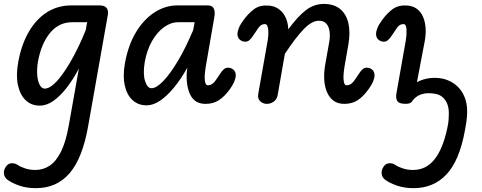

<svg xmlns="http://www.w3.org/2000/svg" viewBox="-51 -528 2452 976"><path d="M131.5 428.5Q83.5 428.5 45.5 415Q7.5 401.5 -14 385Q-29 373.5 -31 354.8Q-33 336 -20.5 318.5Q-11 304 6 302Q23 300 39 310.5Q54.5 321 78.2 328.5Q102 336 129 336Q168 336 201 314.5Q234 293 259 243Q284 193 299 107.5L350 -179.5Q321 -124.5 288 -82Q255 -39.5 220.5 -15.2Q186 9 151.5 9Q108.5 9 79.8 -18.2Q51 -45.5 40.2 -95.2Q29.5 -145 41.5 -211.5Q57.5 -300.5 94.8 -365.2Q132 -430 187 -465.2Q242 -500.5 311 -500.5H454.5Q480.5 -500.5 490.8 -487.8Q501 -475 497 -451.5L397 113.5Q368.5 276 303 352.2Q237.5 428.5 131.5 428.5ZM176 -77.5Q194 -77.5 215 -94Q236 -110.5 258.5 -139.8Q281 -169 303.2 -206.8Q325.5 -244.5 346.2 -287.5Q367 -330.5 384.5 -374L392 -415H315.5Q247.5 -415 202.8 -360Q158 -305 141.5 -212.5Q135.5 -173.5 138.5 -143Q141.5 -112.5 151.8 -95Q162 -77.5 176 -77.5Z M694.5 7.5Q652 7.5 623 -18.8Q594 -45 583.2 -93.8Q572.5 -142.5 584.5 -209Q601 -299 640.2 -364.2Q679.5 -429.5 734.2 -465Q789 -500.5 850.5 -500.5H1006Q1028.5 -500.5 1036 -484.2Q1043.5 -468 1038.5 -441L994.5 -187Q992 -172 990.5 -155.8Q989 -139.5 989.8 -125.5Q990.5 -111.5 994.2 -103Q998 -94.5 1006 -94.5Q1018.5 -94.5 1029.8 -103Q1041 -111.5 1051.5 -128.5L1066 -150Q1076 -166.5 1086 -175.2Q1096 -184 1107.5 -184Q1123.5 -184 1135.5 -174Q1147.5 -164 1147.5 -143.5Q1147.5 -133 1140.5 -115Q1133.5 -97 1117.5 -74.5Q1090.5 -37.5 1062 -18.8Q1033.5 0 993.5 0Q939.5 0 916.8 -45.2Q894 -90.5 898.5 -163L901.5 -184.5Q869 -126 833.5 -83Q798 -40 762.8 -16.2Q727.5 7.5 694.5 7.5ZM719 -79.5Q744 -79.5 779.5 -116.5Q815 -153.5 854.5 -220.2Q894 -287 931 -375L938.5 -415H855Q817.5 -415 782.5 -389.8Q747.5 -364.5 721.5 -318.8Q695.5 -273 684.5 -211Q675 -152 686.5 -115.8Q698 -79.5 719 -79.5Z M1305.5 0Q1286.5 0 1272.2 -13Q1258 -26 1261.5 -49.5L1310 -323.5Q1312 -335 1312.8 -349.2Q1313.5 -363.5 1312.5 -376.2Q1311.5 -389 1307.5 -397.2Q1303.5 -405.5 1296 -405.5Q1282 -405.5 1272.2 -397Q1262.5 -388.5 1252.5 -371.5L1238 -350Q1227.5 -333.5 1217.8 -324.8Q1208 -316 1196.5 -316Q1180.5 -316 1168.2 -326.2Q1156 -336.5 1156 -356.5Q1156 -367 1163 -385.2Q1170 -403.5 1186.5 -425.5Q1213.5 -462.5 1242.5 -482.8Q1271.5 -503 1314 -499.5Q1343 -498 1365.2 -482.5Q1387.5 -467 1400.2 -440.8Q1413 -414.5 1414.5 -379Q1463 -445 1504.2 -476.5Q1545.5 -508 1595 -508Q1647 -508 1678.2 -482Q1709.5 -456 1720 -409.8Q1730.5 -363.5 1720 -302.5L1700 -188Q1696.5 -166.5 1695.2 -145Q1694 -123.5 1697.5 -109Q1701 -94.5 1711.5 -94.5Q1724 -94.5 1735.2 -103Q1746.5 -111.5 1757 -128.5L1771.5 -150Q1781.5 -166.5 1791.5 -175.2Q1801.5 -184 1812.5 -184Q1829 -184 1841 -174Q1853 -164 1853 -143.5Q1853 -133 1846 -115Q1839 -97 1822.5 -74.5Q1796 -37.5 1767.5 -18.8Q1739 0 1699 0Q1666.5 0 1645 -15.8Q1623.5 -31.5 1611.5 -59Q1599.5 -86.5 1597.2 -122.5Q1595 -158.5 1602 -198.5L1622.5 -314Q1627.5 -342 1624.5 -366.8Q1621.5 -391.5 1608.5 -407Q1595.5 -422.5 1570 -422.5Q1534 -422.5 1492.2 -379Q1450.5 -335.5 1397 -254L1360.5 -45Q1356.5 -22.5 1340.2 -11.2Q1324 0 1305.5 0Z M2051.5 428.5Q2003.5 428.5 1965.5 415Q1927.5 401.5 1906 385Q1891 373.5 1889 354.8Q1887 336 1899.5 318.5Q1908.5 304 1925.8 302Q1943 300 1959 310.5Q1974.5 321 1998.2 328.5Q2022 336 2048.5 336Q2082 336 2109 322.5Q2136 309 2157.5 282.2Q2179 255.5 2195 216.5Q2211 177.5 2222 127Q2225.5 112.5 2227.5 98Q2229.5 83.5 2230 68Q2234 16 2215.5 -14Q2197 -44 2164.5 -50.5Q2146.5 -54.5 2125.8 -54.2Q2105 -54 2084.5 -46.2Q2064 -38.5 2046 -16.5Q2043.5 -9.5 2034.5 -4.5Q2025.5 0.5 2003 -0.5Q1976 -1.5 1968 -15.5Q1960 -29.5 1964 -52.5L2012 -323.5Q2014 -335 2015 -349.2Q2016 -363.5 2015.5 -376.2Q2015 -389 2011.5 -397.2Q2008 -405.5 2000.5 -405.5Q1986.5 -405.5 1976.8 -397.2Q1967 -389 1957 -371.5L1942.5 -350Q1932 -334 1922.2 -325Q1912.5 -316 1901 -316Q1885 -316 1872.8 -326.2Q1860.5 -336.5 1860.5 -357Q1860.5 -367 1867.5 -385.2Q1874.5 -403.5 1891 -425.5Q1918 -463 1947 -483Q1976 -503 2018.5 -500Q2049 -498 2069.2 -482.2Q2089.5 -466.5 2100 -441.2Q2110.5 -416 2112.5 -384.8Q2114.5 -353.5 2108.5 -321L2068.5 -110.5Q2100.5 -127 2134 -130.8Q2167.5 -134.5 2197.5 -128.5Q2218.5 -124.5 2242 -112.2Q2265.5 -100 2285.5 -77Q2305.5 -54 2316.2 -18.5Q2327 17 2322.5 67Q2321 85.5 2318 102.8Q2315 120 2312 137Q2284 289.5 2218.2 359Q2152.5 428.5 2051.5 428.5Z"/></svg>

Font: Edu AU VIC WA NT Pre Medium
Style: Regular
Weight: 500
Designer: Tina and Corey Anderson, Eben Sorkin, Mirko Velimirovic
Foundry: Google for Education
Version: Version 1.001